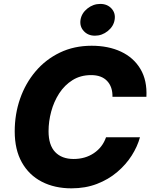

<svg xmlns="http://www.w3.org/2000/svg" viewBox="-20 -977 801 1006"><path d="M354.5 9.8Q266.1 9.8 199 -24.9Q131.8 -59.6 94.5 -126.2Q57.1 -192.9 57.1 -288.6Q57.1 -378.9 85.2 -459.7Q113.3 -540.5 166.3 -603Q219.2 -665.5 293.7 -701.4Q368.2 -737.3 460 -737.3Q547.9 -737.3 614 -706.3Q680.2 -675.3 715.8 -615.5Q751.5 -555.7 747.1 -469.7H569.3Q570.3 -522 541.3 -552.7Q512.2 -583.5 457.5 -583.5Q401.9 -583.5 359.9 -557.1Q317.9 -530.8 290 -487.5Q262.2 -444.3 248.3 -392.6Q234.4 -340.8 234.4 -289.6Q234.4 -216.8 269 -180.4Q303.7 -144 365.7 -144Q426.8 -144 472.2 -174.8Q517.6 -205.6 535.6 -257.8H713.4Q700.2 -209.5 670.2 -162.1Q640.1 -114.7 594.2 -75.7Q548.3 -36.6 488 -13.4Q427.7 9.8 354.5 9.8ZM477.5 -790Q440.9 -790 418.7 -814.5Q396.5 -838.9 401.9 -873.5Q407.7 -908.2 438 -932.4Q468.3 -956.5 505.4 -956.5Q542 -956.5 564.2 -932.4Q586.4 -908.2 580.6 -873.5Q575.2 -838.9 544.9 -814.5Q514.6 -790 477.5 -790Z"/></svg>

Font: Inter Extra Bold
Style: Italic
Weight: 800
Italic angle: -9.39999°
Designer: Rasmus Andersson
Foundry: rsms
Version: Version 4.000;git-3c8e0fc